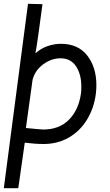

<svg xmlns="http://www.w3.org/2000/svg" viewBox="-28 -747 580 1008"><path d="M195 -725Q169 -526 158 -467Q187 -493 222 -505Q257 -517 292 -517Q382 -517 430 -455.5Q478 -394 478 -300Q478 -277 475 -253Q465 -178 428.5 -118.5Q392 -59 333.5 -25Q275 9 201 9Q156 9 102 2L68 241H-8L119 -727ZM397 -256Q399 -269 399 -293Q399 -357 371 -399Q343 -441 290 -441Q242 -441 199 -409.5Q156 -378 143 -328L108 -75Q186 -67 199 -67Q283 -67 334 -118.5Q385 -170 397 -256Z"/></svg>

Font: Bellota Text
Style: Bold Italic
Weight: 700
Italic angle: -7.5°
Designer: Kemie Guaida
Foundry: Kemie Guaida
Version: Version 4.001